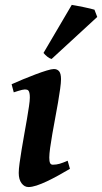

<svg xmlns="http://www.w3.org/2000/svg" viewBox="-20 -736 413 776"><path d="M262.7 -53.7Q239.7 -40 215.8 -26.9Q191.9 -13.7 169.7 -3.2Q147.5 7.3 128.2 13.7Q108.9 20 95.2 20Q78.6 20 67.1 4.6Q55.7 -10.7 55.7 -37.1Q55.7 -51.8 59.1 -76.7Q62.5 -101.6 67.4 -131.3Q72.3 -161.1 78.1 -193.4Q84 -225.6 88.9 -254.6Q93.8 -283.7 97.2 -306.6Q100.6 -329.6 100.6 -341.8Q100.6 -353 99.1 -359.6Q97.7 -366.2 95.2 -369.4Q92.8 -372.6 88.9 -373.5Q85 -374.5 80.6 -374.5Q76.7 -374.5 69.1 -372.8Q61.5 -371.1 54.2 -368.7Q45.4 -366.2 35.6 -362.8L26.9 -395.5Q47.4 -404.8 73.2 -415.5Q99.1 -426.3 123.8 -435.5Q148.4 -444.8 168.5 -450.9Q188.5 -457 197.8 -457Q211.4 -457 219 -447.8Q226.6 -438.5 226.6 -416Q226.6 -401.9 223.1 -376.7Q219.7 -351.6 214.4 -321Q209 -290.5 202.9 -257.6Q196.8 -224.6 191.4 -194.1Q186 -163.6 182.6 -138.4Q179.2 -113.3 179.2 -99.1Q179.2 -84 182.4 -77.1Q185.5 -70.3 193.8 -70.3Q201.2 -70.3 207.8 -71.3Q214.4 -72.3 221.2 -74.2Q228 -76.2 235.6 -79.1Q243.2 -82 253.4 -86.4ZM373 -667.5 188.5 -497.6Q180.7 -499.5 171.6 -506.6Q162.6 -513.7 155.8 -522L270 -716.3L289.1 -712.9Q302.2 -710.4 316.9 -707.5Q331.5 -704.6 344.5 -701.4Q357.4 -698.2 361.8 -696.8Z"/></svg>

Font: Gentium Basic
Style: Bold Italic
Weight: 700
Italic angle: -8°
Designer: J. Victor Gaultney and Annie Olsen
Foundry: SIL International
Version: Version 1.102; 2013; Maintenance release